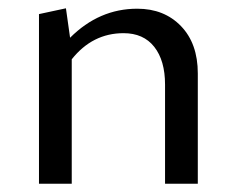

<svg xmlns="http://www.w3.org/2000/svg" viewBox="-20 -443 571 463"><path d="M311 -422Q376 -422 416.5 -380Q457 -338 457 -266V0H378V-239Q378 -297 352 -330Q326 -363 278 -363Q203 -363 153 -300V0H74V-409L139 -423L149 -352Q219 -422 311 -422Z"/></svg>

Font: EauTestText Medium
Style: Regular
Weight: 500
Designer: Christian Thalmann (Catharsis Fonts)
Version: Version 0.001;PS 000.001;hotconv 1.0.88;makeotf.lib2.5.64775